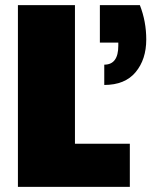

<svg xmlns="http://www.w3.org/2000/svg" viewBox="-20 -728 617 748"><path d="M369.1 -708H524.9Q549.8 -644.5 549.8 -574.2Q549.8 -496.6 508.3 -446.8Q466.8 -397 386.2 -397V-476.1Q440.9 -476.1 440.9 -549.8V-562H369.1ZM49.8 -708H272V-168H485.8V0H49.8Z"/></svg>

Font: SVN-Poppins Black
Style: Regular
Weight: 900
Designer: Ninad Kale (Devanagari), Jonny Pinhorn (Latin)
Foundry: Indian Type Foundry
Version: Version 3.002 2017